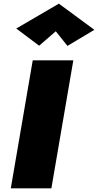

<svg xmlns="http://www.w3.org/2000/svg" viewBox="-20 -1030 536 1050"><path d="M285 -859 349 -779 496 -867 302 -1010 69 -874 194 -780ZM159 -700 39 0H261L381 -700Z"/></svg>

Font: Jost* Black
Style: Italic
Weight: 900
Italic angle: -10°
Version: Version 3.7